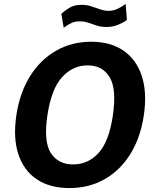

<svg xmlns="http://www.w3.org/2000/svg" viewBox="-20 -945 786 975"><path d="M333 10Q233 10 166.8 -34.5Q100.5 -79 73.2 -161.8Q46 -244.5 63 -359.5Q80.5 -475 133 -558.8Q185.5 -642.5 265.2 -687.8Q345 -733 443 -733Q541 -733 606.8 -688Q672.5 -643 700 -559.2Q727.5 -475.5 710.5 -360Q693.5 -245.5 641.8 -162.5Q590 -79.5 511 -34.8Q432 10 333 10ZM351 -110Q427 -110 480.2 -167.8Q533.5 -225.5 553 -358Q573 -493 536.8 -553Q500.5 -613 425 -613Q349.5 -613 295 -553Q240.5 -493 220.5 -358Q201 -225.5 238.2 -167.8Q275.5 -110 351 -110ZM303.5 -804 291.5 -874.5Q312.5 -894 335.8 -907.2Q359 -920.5 393 -920.5Q420 -920.5 443.2 -913Q466.5 -905.5 488.2 -897.8Q510 -890 532.5 -890Q557 -890 579.2 -901.2Q601.5 -912.5 618 -925L624.5 -843.5Q607 -830.5 579.8 -819.2Q552.5 -808 520 -808Q493 -808 471.8 -815Q450.5 -822 430 -829.2Q409.5 -836.5 385 -836.5Q360.5 -836.5 342.8 -828.2Q325 -820 303.5 -804Z"/></svg>

Font: Public Sans
Style: Bold Italic
Weight: 700
Italic angle: -8°
Designer: The Public Sans project authors (U.S. Web Design System). Libre Franklin designed by Pablo Impallari and Rodrigo Fuenzal
Version: Version 1.008; ttfautohint (v1.8.1) -l 8 -r 50 -G 200 -x 14 